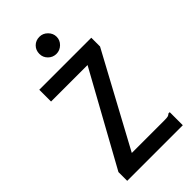

<svg xmlns="http://www.w3.org/2000/svg" viewBox="-248 -876 945 945"><g transform="rotate(-45 225.0 -403.5)"><path d="M38 -61 303 -541H49V-623H411V-562L151 -81H379Q396 -81 403 -83Q410 -85 416 -91H425V0H38ZM234 -688Q209 -688 191.5 -705.5Q174 -723 174 -747Q174 -773 191 -790Q208 -807 234 -807Q258 -807 276 -789Q294 -771 294 -747Q294 -723 276 -705.5Q258 -688 234 -688Z"/></g></svg>

Font: Inconsolata SemiCondensed SemiBold
Style: Regular
Weight: 600
Width: 4
Monospace: yes
Designer: Raph Levien, Cyreal, Brenton Simpson
Foundry: Raph Levien, Cyreal, Google
Version: Version 3.001; ttfautohint (v1.8.2.53-6de2)